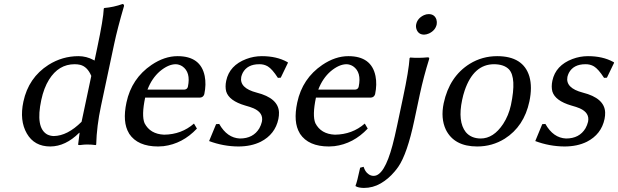

<svg xmlns="http://www.w3.org/2000/svg" viewBox="-20 -718 3071 954"><path d="M385.3 -112.8 433.6 -340.8Q414.1 -387.2 377.9 -396Q365.2 -398.9 350.6 -398.9Q271.5 -398.9 223.6 -322.3Q197.8 -280.8 185.1 -221.2Q155.8 -84 213.9 -50.3Q229 -42.5 247.1 -42Q314.9 -43 385.3 -112.8ZM373.5 -58.1Q305.7 9.3 230 9.8Q150.4 9.8 113.3 -54.7Q76.2 -119.1 96.2 -212.9Q121.6 -332 220.7 -395.5Q289.6 -439 370.1 -439Q409.2 -439 444.8 -419.9Q447.8 -418 449.7 -417L463.4 -481.9Q493.7 -625 495.6 -674.8L498 -678.2Q544.4 -682.1 589.4 -698.2Q597.2 -696.3 596.2 -688Q563.5 -576.2 547.4 -500L481.9 -191.9Q460.4 -91.3 458 0L455.6 2.9Q436.5 0 411.6 0Q398.9 0 376.5 2.9Q367.7 2.9 368.2 0L375.5 -58.1Z M712.9 -272.9H897Q910.6 -274.4 913.6 -287.1Q928.7 -359.4 885.7 -388.7Q870.1 -398.4 853.5 -398.9Q816.4 -398.9 774.4 -363.8Q734.4 -329.1 712.9 -272.9ZM943.8 -104 958.5 -79.1Q887.2 -3.4 792.5 8.3Q778.3 9.8 765.6 9.8Q664.1 9.8 622.1 -53.2Q621.1 -55.2 620.6 -56.2Q587.4 -110.8 608.4 -209Q633.8 -328.1 732.9 -395.5Q797.4 -439 862.3 -439Q977.1 -439 997.1 -340.3Q1005.4 -298.8 995.1 -250Q990.2 -233.9 973.1 -232.9H701.2Q682.6 -144 698.2 -106Q726.1 -51.8 795.4 -48.8Q881.8 -49.8 943.8 -104Z M1053.7 -101.1 1069.3 -102.1Q1108.4 -32.7 1171.9 -29.8Q1238.3 -29.8 1268.6 -80.6Q1277.3 -96.2 1281.2 -112.8Q1290.5 -157.2 1240.2 -179.7Q1224.6 -186.5 1197.8 -193.8Q1118.2 -217.3 1104 -263.2Q1097.7 -287.1 1104 -316.9Q1120.1 -393.1 1203.6 -424.8Q1241.2 -439 1280.8 -439Q1354.5 -439 1406.7 -410.2Q1408.7 -409.2 1409.2 -409.2L1410.6 -405.8L1375 -332L1360.8 -331.1Q1332.5 -375 1310.5 -388.2Q1291.5 -399.4 1268.1 -398.9Q1209 -398.9 1186 -356Q1181.2 -346.2 1178.7 -335.9Q1168.5 -280.3 1255.4 -257.8Q1363.3 -230.5 1366.2 -159.7Q1366.7 -144 1363.3 -127Q1347.2 -50.3 1275.4 -13.7Q1228 9.8 1164.1 9.8Q1089.4 9.3 1019 -17.1Z M1561.5 -272.9H1745.6Q1759.3 -274.4 1762.2 -287.1Q1777.3 -359.4 1734.4 -388.7Q1718.8 -398.4 1702.1 -398.9Q1665 -398.9 1623 -363.8Q1583 -329.1 1561.5 -272.9ZM1792.5 -104 1807.1 -79.1Q1735.8 -3.4 1641.1 8.3Q1627 9.8 1614.3 9.8Q1512.7 9.8 1470.7 -53.2Q1469.7 -55.2 1469.2 -56.2Q1436 -110.8 1457 -209Q1482.4 -328.1 1581.5 -395.5Q1646 -439 1710.9 -439Q1825.7 -439 1845.7 -340.3Q1854 -298.8 1843.8 -250Q1838.9 -233.9 1821.8 -232.9H1549.8Q1531.2 -144 1546.9 -106Q1574.7 -51.8 1644 -48.8Q1730.5 -49.8 1792.5 -104Z M2047.9 -597.2Q2054.2 -627.4 2086.4 -642.6Q2098.1 -647.9 2109.9 -647.9Q2139.2 -647.9 2148.4 -621.1Q2151.9 -608.9 2149.9 -597.2Q2143.6 -566.9 2111.8 -551.8Q2099.6 -546.4 2087.9 -545.9Q2058.6 -545.9 2049.3 -573.2Q2045.4 -585.4 2047.9 -597.2ZM2066.4 -251 2038.6 -120.1Q2003.4 46.4 1959 110.8Q1950.2 123.5 1940.4 134.8Q1909.7 171.4 1871.1 193.6Q1832.5 215.8 1788.1 215.8Q1759.8 215.3 1747.1 207L1746.6 204.1Q1753.9 188 1769.5 115.2L1786.6 110.8Q1790.5 122.6 1796.1 131.8Q1801.8 141.1 1812.5 148.4Q1823.2 155.8 1836.9 155.8Q1889.6 155.8 1930.2 3.9Q1940.9 -36.1 1953.6 -96.2L1982.9 -234.9Q2011.2 -367.7 2015.1 -429.2L2018.1 -432.1Q2060.1 -428.7 2105 -433.1Q2112.3 -433.1 2112.8 -429.2Q2112.8 -426.3 2111.8 -422.9Q2085 -337.4 2066.4 -251Z M2184.6 -205.1Q2212.9 -337.9 2314 -400.9Q2376 -439 2450.2 -439Q2580.1 -439 2610.4 -337.9Q2625.5 -285.2 2610.4 -213.9Q2584 -89.8 2487.8 -28.8Q2425.8 9.8 2351.1 9.8Q2236.8 9.8 2195.3 -73.7Q2168.9 -129.9 2184.6 -205.1ZM2435.1 -398.9Q2333 -398.9 2288.6 -267.6Q2281.2 -245.6 2276.4 -222.2Q2253.4 -113.8 2294.4 -61.5Q2320.8 -30.3 2368.2 -29.8Q2432.1 -29.8 2480 -102.1Q2507.3 -144 2518.6 -195.8Q2547.4 -332 2508.8 -373.5Q2484.4 -398.4 2435.1 -398.9Z M2674.3 -101.1 2689.9 -102.1Q2729 -32.7 2792.5 -29.8Q2858.9 -29.8 2889.2 -80.6Q2897.9 -96.2 2901.9 -112.8Q2911.1 -157.2 2860.8 -179.7Q2845.2 -186.5 2818.4 -193.8Q2738.8 -217.3 2724.6 -263.2Q2718.3 -287.1 2724.6 -316.9Q2740.7 -393.1 2824.2 -424.8Q2861.8 -439 2901.4 -439Q2975.1 -439 3027.3 -410.2Q3029.3 -409.2 3029.8 -409.2L3031.2 -405.8L2995.6 -332L2981.4 -331.1Q2953.1 -375 2931.2 -388.2Q2912.1 -399.4 2888.7 -398.9Q2829.6 -398.9 2806.6 -356Q2801.8 -346.2 2799.3 -335.9Q2789.1 -280.3 2876 -257.8Q2983.9 -230.5 2986.8 -159.7Q2987.3 -144 2983.9 -127Q2967.8 -50.3 2896 -13.7Q2848.6 9.8 2784.7 9.8Q2710 9.3 2639.6 -17.1Z"/></svg>

Font: Linux Biolinum Slanted O
Style: Slanted
Weight: 400
Designer: Philipp H. Poll
Foundry: Philipp H. Poll
Version: Version 1.0.4